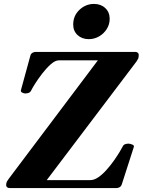

<svg xmlns="http://www.w3.org/2000/svg" viewBox="-20 -957 729 977"><path d="M11.2 -15.1Q11.2 -26.4 16.1 -34.7Q21 -43 39.6 -67.4L478 -649.9H279.3Q260.7 -649.9 238.3 -629.9Q215.8 -609.9 194.6 -582.3Q173.3 -554.7 158.2 -530.5Q143.1 -506.3 139.2 -497.6Q134.8 -488.3 127 -484.9Q119.1 -481.4 107.9 -481.4Q102.5 -481.4 93.5 -485.6Q84.5 -489.7 86.4 -498L134.3 -672.9Q137.2 -684.1 145.5 -688.5Q153.8 -692.9 161.1 -692.9H669.4Q675.3 -692.9 680.7 -689Q686 -685.1 686 -678.2Q686 -664.6 682.9 -658Q679.7 -651.4 673.8 -643.1L217.8 -40.5H439.9Q459.5 -40.5 481 -55.4Q502.4 -70.3 522.7 -93.3Q543 -116.2 560.1 -140.4Q577.1 -164.6 588.6 -183.8Q600.1 -203.1 603.5 -210Q607.9 -219.7 615.7 -222.9Q623.5 -226.1 634.8 -226.1Q640.1 -226.1 651.9 -221.9Q663.6 -217.8 661.1 -209.5L600.1 -20Q596.7 -9.3 588.9 -4.6Q581.1 0 573.7 0H30.3Q21 0 16.1 -4.2Q11.2 -8.3 11.2 -15.1ZM431.6 -757.8Q397.5 -757.8 375 -778.3Q352.5 -798.8 352.5 -832Q352.5 -877 384.3 -907Q416 -937 458.5 -937Q493.2 -937 515.6 -916Q538.1 -895 538.1 -861.3Q538.1 -833 523.4 -809.6Q508.8 -786.1 484.6 -772Q460.4 -757.8 431.6 -757.8Z"/></svg>

Font: Gelasio
Style: Bold Italic
Weight: 700
Italic angle: -8.5°
Designer: Eben Sorkin
Foundry: Eben Sorkin
Version: Version 1.008